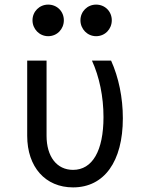

<svg xmlns="http://www.w3.org/2000/svg" viewBox="-20 -803 640 833"><path d="M462 -540H379C411 -470 429 -384 429 -295C429 -149 381 -66 297 -66C226 -66 182 -124 182 -214V-540H98V-214C98 -78 177 10 297 10C432 10 513 -102 513 -290C513 -379 495 -467 462 -540ZM121 -715C121 -677 151 -646 189 -646C228 -646 257 -677 257 -715C257 -753 228 -783 189 -783C151 -783 121 -753 121 -715ZM329 -715C329 -677 359 -646 397 -646C436 -646 465 -677 465 -715C465 -753 436 -783 397 -783C359 -783 329 -753 329 -715Z"/></svg>

Font: CommitMonoNiceRocks
Style: Regular
Weight: 400
Monospace: yes
Designer: Eigil Nikolajsen
Foundry: Eigil Nikolajsen
Version: Version 1.143